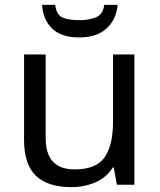

<svg xmlns="http://www.w3.org/2000/svg" viewBox="-20 -760 658 790"><path d="M533 -536V0H461L448 -71H444Q418 -29 372 -9.5Q326 10 274 10Q177 10 128 -36.5Q79 -83 79 -185V-536H168V-191Q168 -63 287 -63Q376 -63 410.5 -113Q445 -163 445 -257V-536ZM464 -740Q459 -680 418.5 -643Q378 -606 306 -606Q232 -606 194.5 -642.5Q157 -679 153 -740H207Q212 -699 237 -688Q262 -677 308 -677Q347 -677 375.5 -689Q404 -701 409 -740Z"/></svg>

Font: Noto Kufi Arabic
Style: Regular
Weight: 400
Designer: Monotype Design Team, David Williams, Khaled Hosny
Foundry: Google LLC
Version: Version 2.109; ttfautohint (v1.8.4.7-5d5b)